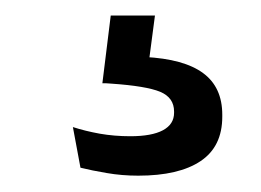

<svg xmlns="http://www.w3.org/2000/svg" viewBox="-20 -28 328 241"><path d="M119 -8.5H174.5L164.5 67.5L130 43.5Q137 43.5 145.2 43.2Q153.5 43 161.5 43.5Q211 46 235 63.8Q259 81.5 259 116V118.5Q259 156 231.8 174.2Q204.5 192.5 153.5 192.5Q133 192.5 114 189.2Q95 186 81 182.5L71.5 131.5Q87 136.5 105.2 139.8Q123.5 143 143.5 143Q170.5 143 184.5 135.5Q198.5 128 198.5 113.5V112Q198.5 94.5 181 87.2Q163.5 80 120 77Q115.5 76.5 112.8 76.5Q110 76.5 108.5 76.5Z"/></svg>

Font: Anek Malayalam Medium
Style: Regular
Weight: 400
Version: Version 1.003